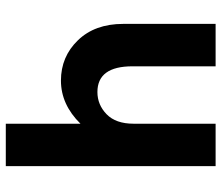

<svg xmlns="http://www.w3.org/2000/svg" viewBox="-72 -710 782 679"><g transform="rotate(-90 319.5 -371.0)"><path d="M221 -290V0H71V-742H221V-478Q289 -547 373.5 -547Q458 -547 516 -487Q574 -427 574 -327V0H424V-294Q424 -418 333 -418Q288 -418 254.5 -385.5Q221 -353 221 -290Z"/></g></svg>

Font: Montserrat Alternates
Style: Bold
Weight: 700
Version: Version 2.001